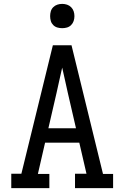

<svg xmlns="http://www.w3.org/2000/svg" viewBox="-20 -968 640 988"><path d="M38 0V-74H90L192 -490L252 -735H348L510 -73H562V0H366V-74H425L388 -234H212L175 -73H234V0ZM371 -308 329 -490Q322 -523 314.5 -555.5Q307 -588 300 -620Q293 -588 285.5 -555.5Q278 -523 271 -490L229 -308ZM300 -823Q287 -823 275 -826.5Q263 -830 254 -839Q245 -848 241.5 -860Q238 -872 238 -885Q238 -898 241.5 -910Q245 -922 254 -931Q263 -940 275 -944Q287 -948 300 -948Q313 -948 325 -944Q337 -940 346 -931Q355 -922 359 -910Q363 -898 363 -885Q363 -872 359 -860Q355 -848 346 -839Q337 -830 325 -826.5Q313 -823 300 -823Z"/></svg>

Font: Iosevka Plex Etoile
Style: Regular
Weight: 400
Designer: Belleve Invis
Foundry: Belleve Invis
Version: Version 25.1.1; ttfautohint (v1.8.4)